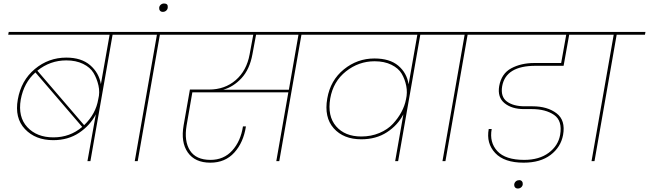

<svg xmlns="http://www.w3.org/2000/svg" viewBox="-20 -923 3718 1100"><path d="M481 0 529 -268Q496 -204 433 -162Q370 -120 285 -120Q183 -120 123 -183.5Q63 -247 82 -353Q101 -462 179.5 -527.5Q258 -593 360 -593Q446 -593 496.5 -549.5Q547 -506 558 -441L608 -724H27L30 -740H790L787 -724H625L498 0ZM360 -577Q267 -577 194 -518L462 -206Q529 -270 543 -355Q553 -394 544 -433.5Q535 -473 516 -505Q497 -537 456 -557Q415 -577 360 -577ZM451 -196 183 -508Q117 -450 99 -353Q82 -253 136.5 -194.5Q191 -136 286 -136Q381 -136 451 -196Z M752 0 879 -724H717L720 -740H1061L1058 -724H896L769 0Z M920 -903Q944 -903 941 -879Q940 -869 932 -862Q924 -855 913 -855Q902 -855 896.5 -862Q891 -869 892 -879Q893 -889 901 -896Q909 -903 920 -903Z M1426 -611Q1410 -525 1363.5 -475Q1317 -425 1259 -409H1635L1690 -724H1447ZM988 -724 991 -740H1872L1869 -724H1707L1580 0H1563L1632 -394H1082L1049 -204Q1034 -114 1068.5 -60.5Q1103 -7 1186 -7Q1262 -7 1310.5 -60.5Q1359 -114 1372 -199H1389Q1375 -107 1322.5 -49Q1270 9 1185 9Q1097 9 1056 -49.5Q1015 -108 1032 -205L1068 -410H1178Q1268 -410 1330.5 -464Q1393 -518 1410 -611L1431 -724Z M2050 -141Q2106 -141 2153.5 -161Q2201 -181 2231 -213.5Q2261 -246 2280 -281.5Q2299 -317 2306 -354Q2315 -392 2307.5 -430.5Q2300 -469 2281.5 -500.5Q2263 -532 2222.5 -552Q2182 -572 2126 -572Q2035 -572 1962 -514Q1889 -456 1872 -359Q1855 -258 1905.5 -199.5Q1956 -141 2050 -141ZM2550 -724H2388L2261 0H2244L2291 -268Q2259 -206 2197 -165.5Q2135 -125 2050 -125Q1948 -125 1892 -188Q1836 -251 1855 -359Q1873 -463 1950 -525.5Q2027 -588 2125 -588Q2213 -588 2262 -546.5Q2311 -505 2321 -440L2371 -724H1799L1802 -740H2553Z M2515 0 2642 -724H2480L2483 -740H2824L2821 -724H2659L2532 0Z M2752 -724 2755 -740H3407L3404 -724H3241L3209 -546H3048Q2878 -546 2857 -429Q2847 -369 2884 -341.5Q2921 -314 2986 -314H3031Q3116 -314 3168.5 -274Q3221 -234 3206 -150Q3193 -80 3134.5 -35.5Q3076 9 2980 9Q2869 9 2817 -46.5Q2765 -102 2780 -184H2797Q2783 -107 2829.5 -57Q2876 -7 2983 -7Q3069 -7 3123.5 -47.5Q3178 -88 3189 -150Q3203 -231 3154.5 -264.5Q3106 -298 3027 -298H2982Q2912 -298 2870.5 -332Q2829 -366 2840 -430Q2853 -502 2909.5 -532Q2966 -562 3041 -562H3195L3224 -724ZM2926 133Q2928 122 2936 115.5Q2944 109 2955 109Q2965 109 2970.5 116Q2976 123 2975 133Q2974 143 2966 150Q2958 157 2947 157Q2936 157 2930.5 150Q2925 143 2926 133Z M3369 0 3496 -724H3334L3337 -740H3678L3675 -724H3513L3386 0Z"/></svg>

Font: Poppins Thin
Style: Italic
Weight: 250
Italic angle: -10°
Designer: Ninad Kale (Devanagari), Jonny Pinhorn (Latin)
Foundry: Indian Type Foundry
Version: Version 3.200;PS 1.000;hotconv 16.6.54;makeotf.lib2.5.65590